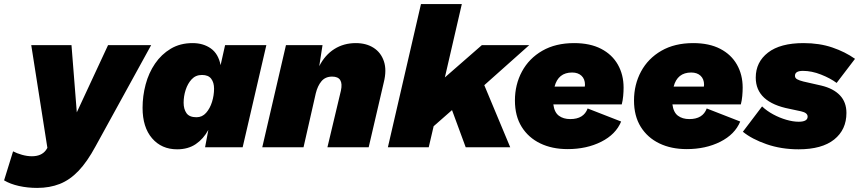

<svg xmlns="http://www.w3.org/2000/svg" viewBox="-103 -721 4206 940"><path d="M79 199Q32 199 -10.5 189.5Q-53 180 -83 162L-39 20Q-20 30 5 37Q30 44 53 44Q100 44 122 14L129 3L50 -500H247L273 -171L426 -500H637L365 -5Q324 71 281.5 115.5Q239 160 189.5 179.5Q140 199 79 199Z M764 10Q688 10 641.5 -44Q595 -98 595 -193Q595 -251 610 -307.5Q625 -364 656 -409.5Q687 -455 733 -482.5Q779 -510 840 -510Q892 -510 929 -484Q966 -458 977 -402L999 -500H1201L1085 0H901L917 -85Q893 -41 855.5 -15.5Q818 10 764 10ZM859 -147Q887 -147 906 -168.5Q925 -190 935 -222Q945 -254 945 -287Q945 -317 931 -335.5Q917 -354 886 -354Q855 -354 835.5 -333Q816 -312 806 -281Q796 -250 796 -218Q796 -187 810 -167Q824 -147 859 -147Z M1181 0 1297 -500H1476L1460 -397Q1488 -452 1534 -481Q1580 -510 1639 -510Q1690 -510 1726 -487Q1762 -464 1776.5 -421Q1791 -378 1776 -318L1702 0H1500L1566 -277Q1581 -346 1523 -346Q1490 -346 1471 -323.5Q1452 -301 1443 -264L1383 0Z M2158 -701 2075 -342 2256 -500H2488L2268 -304L2395 0H2177L2110 -182L2020 -103L1996 0H1796L1958 -701Z M2676 9Q2600 9 2542 -19Q2484 -47 2451 -100Q2418 -153 2418 -229Q2418 -307 2452.5 -371Q2487 -435 2552 -472.5Q2617 -510 2708 -510Q2786 -510 2840 -482Q2894 -454 2922 -404.5Q2950 -355 2950 -292Q2950 -273 2948 -251Q2946 -229 2941 -210H2606Q2611 -171 2633 -154.5Q2655 -138 2689 -138Q2755 -138 2774 -190L2938 -126Q2912 -63 2840.5 -27Q2769 9 2676 9ZM2698 -366Q2630 -366 2612 -297H2760Q2761 -301 2761 -306Q2761 -334 2744 -350Q2727 -366 2698 -366Z M3259 9Q3183 9 3125 -19Q3067 -47 3034 -100Q3001 -153 3001 -229Q3001 -307 3035.5 -371Q3070 -435 3135 -472.5Q3200 -510 3291 -510Q3369 -510 3423 -482Q3477 -454 3505 -404.5Q3533 -355 3533 -292Q3533 -273 3531 -251Q3529 -229 3524 -210H3189Q3194 -171 3216 -154.5Q3238 -138 3272 -138Q3338 -138 3357 -190L3521 -126Q3495 -63 3423.5 -27Q3352 9 3259 9ZM3281 -366Q3213 -366 3195 -297H3343Q3344 -301 3344 -306Q3344 -334 3327 -350Q3310 -366 3281 -366Z M3807 10Q3722 10 3650 -15Q3578 -40 3534 -76L3628 -200Q3651 -178 3682.5 -161Q3714 -144 3747 -134.5Q3780 -125 3807 -125Q3851 -125 3851 -150Q3851 -169 3819 -176L3763 -188Q3597 -220 3597 -341Q3597 -417 3657 -463.5Q3717 -510 3831 -510Q3909 -510 3972 -488.5Q4035 -467 4083 -433L3993 -315Q3962 -338 3916.5 -356Q3871 -374 3828 -374Q3789 -374 3789 -350Q3789 -339 3799.5 -333Q3810 -327 3830 -322L3918 -302Q3977 -288 4009 -254.5Q4041 -221 4041 -168Q4041 -86 3981 -38Q3921 10 3807 10Z"/></svg>

Font: Prodigy Sans ExtraBold
Style: Italic
Weight: 800
Italic angle: -13°
Designer: Wei Huang
Foundry: Wei Huang
Version: Version 1.003; ttfautohint (v1.8.3)